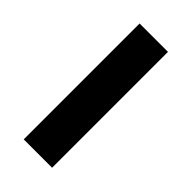

<svg xmlns="http://www.w3.org/2000/svg" viewBox="-176 -573 619 619"><g transform="rotate(45 133.5 -264.0)"><path d="M197.3 -528.3V0H67.9V-528.3Z"/></g></svg>

Font: Vazirmatn RD UI SemiBold
Style: Regular
Weight: 600
Designer: Saber Rastikerdar
Foundry: Saber Rastikerdar
Version: Version 33.003